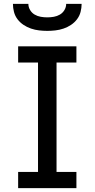

<svg xmlns="http://www.w3.org/2000/svg" viewBox="-20 -975 490 995"><path d="M74 0V-84H177V-651H74V-735H376V-651H273V-84H376V0ZM225 -815Q204 -815 182.5 -817.5Q161 -820 140.5 -827Q120 -834 102 -846Q84 -858 71 -875Q58 -892 52.5 -913Q47 -934 47 -955H127Q127 -938 136 -923Q145 -908 159.5 -899.5Q174 -891 191 -888Q208 -885 225 -885Q242 -885 259 -888Q276 -891 290.5 -899.5Q305 -908 314 -923Q323 -938 323 -955H403Q403 -934 397.5 -913Q392 -892 379 -875Q366 -858 348 -846Q330 -834 309.5 -827Q289 -820 267.5 -817.5Q246 -815 225 -815Z"/></svg>

Font: Iosevka Etoile Medium
Style: Regular
Weight: 500
Designer: Belleve Invis
Foundry: Belleve Invis
Version: Version 22.1.2; ttfautohint (v1.8.4)